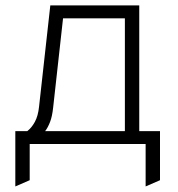

<svg xmlns="http://www.w3.org/2000/svg" viewBox="-20 -531 656 708"><path d="M36.5 156.5V-47.5H80.5Q96.5 -59.5 108.5 -81.5Q120.5 -103.5 124 -137.5L165.5 -511H493.5V-47.5H570V133.5L517 156.5V0H89.5V133.5ZM146.5 -47.5H440.5V-463.5H212.5L176 -134.5Q172.5 -101.5 164.5 -81Q156.5 -60.5 146.5 -47.5Z"/></svg>

Font: Overpass ExtraLight
Style: Regular
Weight: 250
Designer: Delve Withrington, Dave Bailey, Thomas Jockin
Foundry: Delve Fonts LLC
Version: Version 4.000